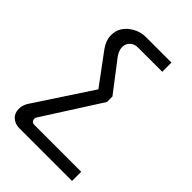

<svg xmlns="http://www.w3.org/2000/svg" viewBox="-209 -586 873 873"><g transform="rotate(45 227.0 -150.0)"><path d="M282.2 -201.2V-166L106 109.9Q99.6 119.6 104.2 130.4Q108.9 141.1 121.1 141.1H423.8V200.2H85.9Q64 200.2 47.9 190.2Q31.7 180.2 25.4 164.8Q19 149.4 21.2 130.1Q23.4 110.8 35.2 92.8L213.9 -179.2L105 -326.2Q81.5 -357.9 80.3 -390.4Q79.1 -422.9 95 -446.3Q110.8 -469.7 138.9 -484.9Q167 -500 199.2 -500H362.8V-440.9H206.1Q183.6 -440.9 168.9 -426.8Q154.3 -412.6 154.3 -391.4Q154.3 -370.1 171.9 -345.2Z"/></g></svg>

Font: LT Superior
Style: Regular
Weight: 400
Designer: Daniel Lyons
Foundry: LyonsType
Version: Version 1.000